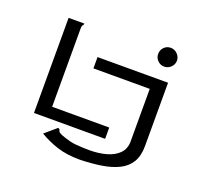

<svg xmlns="http://www.w3.org/2000/svg" viewBox="-139 -836 1278 1182"><g transform="rotate(20 500.0 -245.5)"><path d="M787 -542Q762 -542 744 -560Q726 -578 726 -603Q726 -629 743.5 -647Q761 -665 787 -665Q812 -665 830.5 -646.5Q849 -628 849 -603Q849 -578 830.5 -560Q812 -542 787 -542ZM132 0V-623H235Q235 -613 229.5 -609.5Q224 -606 224 -589V-74H598V0ZM496 174Q408 174 344.5 153Q281 132 228 100L304 35Q315 40 315.5 45Q316 50 319.5 55.5Q323 61 341 69Q359 77 404 89Q419 93 442 95Q465 97 489 98Q513 99 530 99Q590 99 640.5 85Q691 71 721 40.5Q751 10 751 -38V-383H382V-457H844V-42Q844 23 818.5 64.5Q793 106 746 129Q699 152 635.5 162Q572 172 496 174Z"/></g></svg>

Font: Inconsolata UltraExpanded
Style: Regular
Weight: 400
Width: 9
Monospace: yes
Designer: Raph Levien, Cyreal, Brenton Simpson
Foundry: Raph Levien, Cyreal, Google
Version: Version 3.000; ttfautohint (v1.8.2.53-6de2)